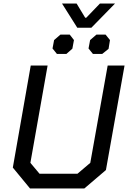

<svg xmlns="http://www.w3.org/2000/svg" viewBox="-20 -1073 729 1093"><path d="M53 -119 155 -700H251L153 -146L205 -84H421L494 -146L593 -700H689L583 -105L460 0H151ZM333 -1053H416L465 -972H471L549 -1053H635L500 -915H420ZM279 -797 288 -845 324 -876H377L401 -845L392 -796L358 -766H304ZM484 -797 493 -845 529 -876H581L606 -845L598 -795L562 -766H509Z"/></svg>

Font: Chakra Petch Medium
Style: Italic
Weight: 500
Italic angle: -10°
Designer: Katatrad Aksorn Co.,Ltd.
Foundry: Cadson Demak Co.,Ltd.
Version: Version 1.000; ttfautohint (v1.6)